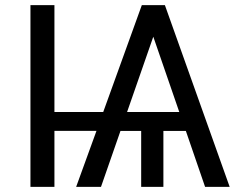

<svg xmlns="http://www.w3.org/2000/svg" viewBox="-20 -731 936 751"><path d="M192.9 -710.9H99.1V0H192.9V-219.2H357.4L277.8 0H375L451.2 -218.8H532.2V0H619.1V-218.8H707L782.2 0H878.4L625 -710.9H534.7L383.8 -293H192.9ZM477.1 -293 579.6 -587.4 681.2 -293Z"/></svg>

Font: Bert Sans
Style: Regular
Weight: 400
Designer: Christian Robertson (Google), Cristiano Sobral
Foundry: Google, Cristiano Sobral
Version: Version 3.101